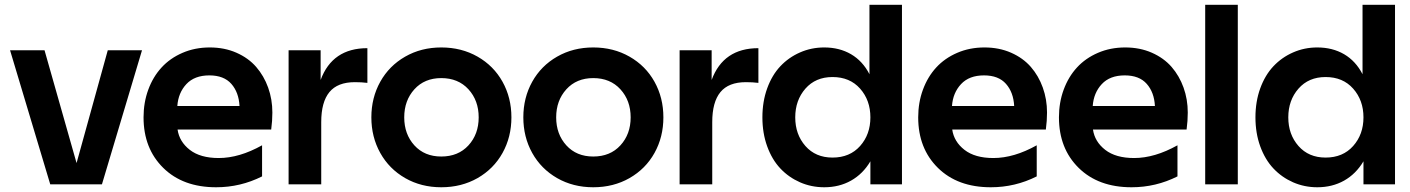

<svg xmlns="http://www.w3.org/2000/svg" viewBox="-20 -770 5890 802"><path d="M189.9 0 22 -560.1H166L299.8 -88.9L430.2 -560.1H573.2L405.8 0Z M882.8 12.2Q744.1 12.2 661.9 -68.8Q579.6 -149.9 579.6 -279.8Q579.6 -341.8 599.4 -395.5Q619.1 -449.2 654.8 -488Q690.4 -526.9 742.4 -549.3Q794.4 -571.8 856.4 -571.8Q917.5 -571.8 967.5 -549.8Q1017.6 -527.8 1050 -490.5Q1082.5 -453.1 1100.1 -404.1Q1117.7 -355 1117.7 -299.8Q1117.7 -265.6 1112.8 -229H721.7Q729 -178.2 772.9 -144Q816.9 -109.9 893.6 -109.9Q979.5 -109.9 1074.7 -163.1V-33.2Q984.4 12.2 882.8 12.2ZM720.7 -327.1H980.5Q977.5 -384.3 946.3 -419.7Q915 -455.1 854.5 -455.1Q792.5 -455.1 758.5 -418.7Q724.6 -382.3 720.7 -327.1Z M1185.5 -560.1H1319.3V-436Q1368.2 -568.8 1514.6 -568.8V-423.8Q1490.7 -426.8 1462.4 -426.8Q1390.1 -426.8 1356 -385.3Q1321.8 -343.8 1321.8 -259.8V0H1185.5Z M1823.2 -571.8Q1907.7 -571.8 1974.9 -533.4Q2042 -495.1 2079.1 -428.5Q2116.2 -361.8 2116.2 -279.8Q2116.2 -197.8 2079.1 -131.1Q2042 -64.5 1974.9 -26.1Q1907.7 12.2 1823.2 12.2Q1739.3 12.2 1672.4 -26.1Q1605.5 -64.5 1568.4 -131.1Q1531.2 -197.8 1531.2 -279.8Q1531.2 -361.8 1568.4 -428.5Q1605.5 -495.1 1672.4 -533.4Q1739.3 -571.8 1823.2 -571.8ZM1823.2 -116.2Q1894 -116.2 1936.8 -162.8Q1979.5 -209.5 1979.5 -279.8Q1979.5 -350.1 1936.8 -397Q1894 -443.8 1823.2 -443.8Q1753.4 -443.8 1710.9 -397Q1668.5 -350.1 1668.5 -279.8Q1668.5 -209.5 1710.9 -162.8Q1753.4 -116.2 1823.2 -116.2Z M2458 -571.8Q2542.5 -571.8 2609.6 -533.4Q2676.8 -495.1 2713.9 -428.5Q2751 -361.8 2751 -279.8Q2751 -197.8 2713.9 -131.1Q2676.8 -64.5 2609.6 -26.1Q2542.5 12.2 2458 12.2Q2374 12.2 2307.1 -26.1Q2240.2 -64.5 2203.1 -131.1Q2166 -197.8 2166 -279.8Q2166 -361.8 2203.1 -428.5Q2240.2 -495.1 2307.1 -533.4Q2374 -571.8 2458 -571.8ZM2458 -116.2Q2528.8 -116.2 2571.5 -162.8Q2614.3 -209.5 2614.3 -279.8Q2614.3 -350.1 2571.5 -397Q2528.8 -443.8 2458 -443.8Q2388.2 -443.8 2345.7 -397Q2303.2 -350.1 2303.2 -279.8Q2303.2 -209.5 2345.7 -162.8Q2388.2 -116.2 2458 -116.2Z M2818.8 -560.1H2952.6V-436Q3001.5 -568.8 3147.9 -568.8V-423.8Q3124 -426.8 3095.7 -426.8Q3023.4 -426.8 2989.3 -385.3Q2955.1 -343.8 2955.1 -259.8V0H2818.8Z M3457.5 -448.2Q3386.7 -448.2 3344.2 -399.7Q3301.8 -351.1 3301.8 -279.8Q3301.8 -208.5 3344.2 -160.2Q3386.7 -111.8 3457.5 -111.8Q3529.8 -111.8 3572.8 -160.2Q3615.7 -208.5 3615.7 -279.8Q3615.7 -351.1 3572.8 -399.7Q3529.8 -448.2 3457.5 -448.2ZM3422.9 -571.8Q3486.3 -571.8 3534.9 -543.5Q3583.5 -515.1 3611.8 -460V-750H3747.6V0H3615.7V-96.2Q3584.5 -43.5 3534.9 -15.6Q3485.4 12.2 3422.9 12.2Q3369.1 12.2 3321.8 -8.5Q3274.4 -29.3 3239.5 -66.4Q3204.6 -103.5 3184.6 -158.7Q3164.6 -213.9 3164.6 -279.8Q3164.6 -345.7 3184.6 -400.9Q3204.6 -456.1 3239.5 -493.2Q3274.4 -530.3 3321.8 -551Q3369.1 -571.8 3422.9 -571.8Z M4118.7 12.2Q3980 12.2 3897.7 -68.8Q3815.4 -149.9 3815.4 -279.8Q3815.4 -341.8 3835.2 -395.5Q3855 -449.2 3890.6 -488Q3926.3 -526.9 3978.3 -549.3Q4030.3 -571.8 4092.3 -571.8Q4153.3 -571.8 4203.4 -549.8Q4253.4 -527.8 4285.9 -490.5Q4318.4 -453.1 4335.9 -404.1Q4353.5 -355 4353.5 -299.8Q4353.5 -265.6 4348.6 -229H3957.5Q3964.8 -178.2 4008.8 -144Q4052.7 -109.9 4129.4 -109.9Q4215.3 -109.9 4310.5 -163.1V-33.2Q4220.2 12.2 4118.7 12.2ZM3956.5 -327.1H4216.3Q4213.4 -384.3 4182.1 -419.7Q4150.9 -455.1 4090.3 -455.1Q4028.3 -455.1 3994.4 -418.7Q3960.4 -382.3 3956.5 -327.1Z M4706.5 12.2Q4567.9 12.2 4485.6 -68.8Q4403.3 -149.9 4403.3 -279.8Q4403.3 -341.8 4423.1 -395.5Q4442.9 -449.2 4478.5 -488Q4514.2 -526.9 4566.2 -549.3Q4618.2 -571.8 4680.2 -571.8Q4741.2 -571.8 4791.3 -549.8Q4841.3 -527.8 4873.8 -490.5Q4906.2 -453.1 4923.8 -404.1Q4941.4 -355 4941.4 -299.8Q4941.4 -265.6 4936.5 -229H4545.4Q4552.7 -178.2 4596.7 -144Q4640.6 -109.9 4717.3 -109.9Q4803.2 -109.9 4898.4 -163.1V-33.2Q4808.1 12.2 4706.5 12.2ZM4544.4 -327.1H4804.2Q4801.3 -384.3 4770 -419.7Q4738.8 -455.1 4678.2 -455.1Q4616.2 -455.1 4582.3 -418.7Q4548.3 -382.3 4544.4 -327.1Z M5014.2 0V-750H5150.4V0Z M5517.1 -448.2Q5446.3 -448.2 5403.8 -399.7Q5361.3 -351.1 5361.3 -279.8Q5361.3 -208.5 5403.8 -160.2Q5446.3 -111.8 5517.1 -111.8Q5589.4 -111.8 5632.3 -160.2Q5675.3 -208.5 5675.3 -279.8Q5675.3 -351.1 5632.3 -399.7Q5589.4 -448.2 5517.1 -448.2ZM5482.4 -571.8Q5545.9 -571.8 5594.5 -543.5Q5643.1 -515.1 5671.4 -460V-750H5807.1V0H5675.3V-96.2Q5644 -43.5 5594.5 -15.6Q5544.9 12.2 5482.4 12.2Q5428.7 12.2 5381.3 -8.5Q5334 -29.3 5299.1 -66.4Q5264.2 -103.5 5244.1 -158.7Q5224.1 -213.9 5224.1 -279.8Q5224.1 -345.7 5244.1 -400.9Q5264.2 -456.1 5299.1 -493.2Q5334 -530.3 5381.3 -551Q5428.7 -571.8 5482.4 -571.8Z"/></svg>

Font: TASA Explorer
Style: Bold
Weight: 700
Designer: Weizhong Zhang
Foundry: Local Remote
Version: Version 1.000;Glyphs 3.1.2 (3151)